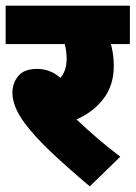

<svg xmlns="http://www.w3.org/2000/svg" viewBox="-20 -642 480 680"><path d="M406 -87 298 18Q223 -45 164 -100.5Q105 -156 68 -205Q24 -264 24 -314Q24 -347 44.5 -372.5Q65 -398 112 -398Q158 -398 194 -366Q216 -392 216 -434Q216 -462 209 -486H0V-622H440V-486H373Q377 -470 380 -451Q383 -432 383 -408Q383 -341 347.5 -293.5Q312 -246 251 -219Q285 -187 323 -154Q361 -121 406 -87Z"/></svg>

Font: Noto Sans SemiCondensed Black
Style: Regular
Weight: 900
Width: 4
Designer: Monotype Design Team
Foundry: Monotype Imaging Inc.
Version: Version 2.013; ttfautohint (v1.8.4.7-5d5b)